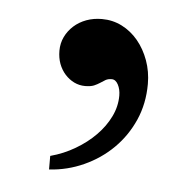

<svg xmlns="http://www.w3.org/2000/svg" viewBox="-33 -137 336 338"><g transform="rotate(5 135.0 32.0)"><path d="M64.9 144Q88.4 137.7 108.6 125.7Q128.9 113.8 144 98.4Q159.2 83 168 64.9Q176.8 46.9 176.8 27.8Q176.8 16.6 172.4 8.3Q168 0 161.1 0Q154.8 0 150.4 2.4Q146 4.9 141.4 8.1Q136.7 11.2 130.9 13.7Q125 16.1 115.2 16.1Q105 16.1 95.9 11.7Q86.9 7.3 79.8 -0.5Q72.8 -8.3 68.8 -18.8Q64.9 -29.3 64.9 -42Q64.9 -55.2 70.3 -66.4Q75.7 -77.6 85.2 -86.2Q94.7 -94.7 107.4 -99.4Q120.1 -104 134.8 -104Q153.8 -104 170.2 -95.7Q186.5 -87.4 198.7 -72.8Q210.9 -58.1 218 -38.6Q225.1 -19 225.1 2.9Q225.1 37.6 212.2 66.9Q199.2 96.2 177.2 117.9Q155.3 139.6 126.2 152.8Q97.2 166 64.9 168Z"/></g></svg>

Font: Tuladha Jejeg
Style: Regular
Weight: 400
Designer: R.S. Wihananto
Foundry: R.S. Wihananto
Version: Version 1.92